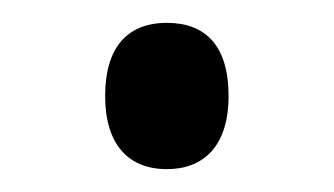

<svg xmlns="http://www.w3.org/2000/svg" viewBox="-20 -202 292 168"><path d="M126 -54C158 -54 180 -74 180 -118C180 -163 159 -182 126 -182C91 -182 72 -160 72 -118C72 -76 92 -54 126 -54Z"/></svg>

Font: Noto Sans Malayalam UI ExtraCondensed
Style: Regular
Weight: 400
Width: 2
Designer: Jelle Bosma - Monotype Design Team
Foundry: Monotype Imaging Inc.
Version: Version 2.104